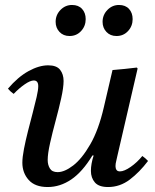

<svg xmlns="http://www.w3.org/2000/svg" viewBox="-20 -741 626 773"><path d="M398 -309 433 -459Q457 -461 482 -463.5Q507 -466 531 -469L534 -465L452 -111Q451 -104 448 -93Q445 -82 445 -72Q445 -63 449 -57Q453 -51 463 -51Q480 -51 506 -69Q532 -87 553 -113Q566 -104 576 -93Q542 -48 502.5 -18Q463 12 415 12Q378 12 362 -6.5Q346 -25 346 -53Q346 -81 357 -115H352Q312 -49 267 -18.5Q222 12 172 12Q121 12 95.5 -16.5Q70 -45 70 -86Q70 -108 76.5 -141.5Q83 -175 92.5 -212.5Q102 -250 111.5 -286Q121 -322 127.5 -350.5Q134 -379 134 -394Q134 -417 116 -417Q102 -417 79.5 -401.5Q57 -386 35 -363Q28 -368 22.5 -373Q17 -378 12 -384Q52 -431 94.5 -454.5Q137 -478 174 -478Q208 -478 222 -460Q236 -442 236 -415Q236 -389 226.5 -346Q217 -303 204 -255Q191 -207 181.5 -164.5Q172 -122 172 -97Q172 -77 181 -62.5Q190 -48 212 -48Q240 -48 275 -75Q310 -102 343.5 -160Q377 -218 398 -309ZM260 -596Q235 -596 219.5 -612.5Q204 -629 204 -653Q204 -681 223.5 -701Q243 -721 270 -721Q296 -721 310.5 -705Q325 -689 325 -664Q325 -636 306.5 -616Q288 -596 260 -596ZM449 -596Q424 -596 408.5 -612.5Q393 -629 393 -653Q393 -681 412.5 -701Q432 -721 459 -721Q485 -721 499.5 -705Q514 -689 514 -664Q514 -636 495.5 -616Q477 -596 449 -596Z"/></svg>

Font: Tiro Bangla
Style: Italic
Weight: 400
Italic angle: -11°
Designer: Bangla: John Hudson & Fiona Ross, assisted by Neelakash Kshetrimayum. Latin: John Hudson with Paul Hanslow, assisted by 
Foundry: Tiro Typeworks Ltd.
Version: Version 1.60